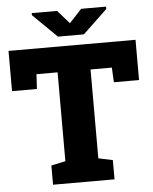

<svg xmlns="http://www.w3.org/2000/svg" viewBox="-59 -945 792 995"><g transform="rotate(-5 336.5 -448.0)"><path d="M176.3 0V-100.1L250.5 -115.7V-578.1H140.6L136.2 -501.5H6.8V-710.9H667.5V-501.5H536.6L532.7 -578.1H421.9V-115.7L496.1 -100.1V0ZM530.3 -895.5V-882.9L403.3 -762.3H268.6L143.6 -884.8V-895.5H275.4L336.4 -826.2L400.9 -895.5Z"/></g></svg>

Font: Roboto Slab LO Black
Style: Regular
Weight: 900
Designer: Google
Version: Version 2.000